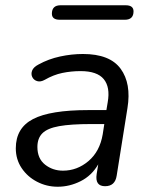

<svg xmlns="http://www.w3.org/2000/svg" viewBox="-20 -700 570 729"><path d="M199 9Q157 9 120.5 -10Q84 -29 62 -62Q40 -95 40 -137Q40 -214 105.5 -248Q171 -282 315 -282H384L389 -312Q399 -369 374 -399.5Q349 -430 286 -430Q250 -430 216.5 -423Q183 -416 150 -397Q134 -388 121 -392Q108 -396 102.5 -407.5Q97 -419 102 -432Q107 -445 126 -455Q164 -476 208 -485.5Q252 -495 295 -495Q397 -495 438 -439Q479 -383 464 -290L423 -33Q417 7 379 7Q340 7 347 -39L353 -76Q328 -33 286 -12Q244 9 199 9ZM219 -52Q273 -52 316 -88.5Q359 -125 370 -190L376 -229H326Q249 -229 204.5 -221Q160 -213 141 -194Q122 -175 122 -142Q122 -98 151 -75Q180 -52 219 -52ZM207 -625Q177 -625 177 -648Q177 -680 210 -680H457Q487 -680 487 -657Q487 -625 454 -625Z"/></svg>

Font: Nunito
Style: Italic
Weight: 400
Italic angle: -9°
Designer: Vernon Adams
Foundry: Vernon Adams
Version: Version 3.601; ttfautohint (v1.8.2.53-6de2)